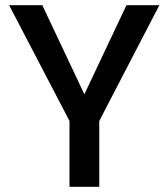

<svg xmlns="http://www.w3.org/2000/svg" viewBox="-20 -715 645 735"><path d="M246 -252V0H360V-252L590 -695H464L303 -354L142 -695H15Z"/></svg>

Font: Poppins Medium
Style: Regular
Weight: 500
Designer: Ninad Kale (Devanagari), Jonny Pinhorn (Latin)
Foundry: Indian Type Foundry
Version: 4.004